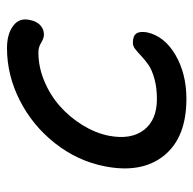

<svg xmlns="http://www.w3.org/2000/svg" viewBox="-22 -534 550 546"><g transform="rotate(-90 253.0 -261.0)"><path d="M245.1 -5.9Q134.8 -5.9 83.5 -69.6Q32.2 -133.3 53.2 -238.8Q68.4 -315.9 118.9 -379.9Q169.4 -443.8 241 -480Q312.5 -516.1 389.2 -516.1Q429.2 -516.1 452.6 -498.5Q476.1 -481 469.2 -451.2Q465.8 -432.6 454.6 -421.9Q443.4 -411.1 428.2 -411.1Q417 -411.1 404.5 -418.9Q392.1 -426.8 377 -426.8Q335.4 -426.8 295.2 -409.9Q254.9 -393.1 223.6 -365.2Q192.4 -337.4 170.2 -301.3Q147.9 -265.1 140.1 -227.1Q127.9 -164.1 156.2 -127Q184.6 -89.8 244.1 -89.8Q276.9 -89.8 302.2 -96.9Q327.6 -104 341.8 -114Q356 -124 366.5 -134Q377 -144 386 -151.1Q395 -158.2 403.8 -158.2Q422.9 -158.2 430.2 -148.9Q437.5 -139.6 434.1 -118.2Q423.3 -68.4 369.9 -37.1Q316.4 -5.9 245.1 -5.9Z"/></g></svg>

Font: Shantell Sans Bouncy
Style: Italic
Weight: 400
Italic angle: -11.31°
Designer: Stephen Nixon, Anya Danilova, Shantell Martin
Foundry: Arrow Type
Version: Version 1.006;[9816181b4]